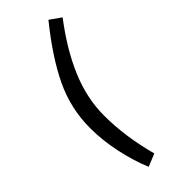

<svg xmlns="http://www.w3.org/2000/svg" viewBox="-246 -643 831 831"><g transform="rotate(-45 169.0 -227.5)"><path d="M172 127 114 151Q88 90 70.5 10Q53 -70 53 -147Q53 -266 104 -373Q155 -480 257 -606L308 -570Q223 -459 178.5 -353.5Q134 -248 134 -142Q134 -14 172 127Z"/></g></svg>

Font: Cambay Devanagari
Style: Bold Italic
Weight: 700
Designer: Pooja Saxena
Foundry: Pooja Saxena
Version: Version 1.005;PS 001.005;hotconv 1.0.70;makeotf.lib2.5.58329